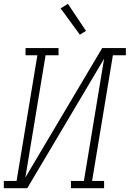

<svg xmlns="http://www.w3.org/2000/svg" viewBox="-35 -987 680 1007"><path d="M-15 0V-38H52L161 -697H99V-735H272V-697H204L98 -56L501 -735H625V-697H557L448 -38H511V0H337V-38H405L511 -679L108 0ZM384 -805 283 -943 321 -967 416 -825Z"/></svg>

Font: Iosevka Curly Slab XLtEx
Style: Italic
Weight: 200
Width: 7
Italic angle: -9°
Monospace: yes
Designer: Belleve Invis
Foundry: Belleve Invis
Version: Version 11.1.0; ttfautohint (v1.8.3)